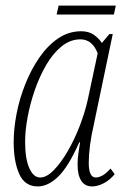

<svg xmlns="http://www.w3.org/2000/svg" viewBox="-20 -658 457 688"><path d="M115 10Q69 10 49 -34.5Q29 -79 29 -149Q29 -197 39.5 -251Q50 -305 71 -357.5Q92 -410 121.5 -452.5Q151 -495 188.5 -520.5Q226 -546 271 -546Q298 -546 316 -533.5Q334 -521 345 -504L372 -536H384L315 -206Q307 -172 302.5 -137Q298 -102 298 -75Q298 -22 323 -22Q334 -22 347 -29Q360 -36 376 -54L391 -34Q374 -13 352 -1.5Q330 10 310 10Q284 10 271 -10.5Q258 -31 258 -68Q258 -89 261 -109Q264 -129 267 -148H264Q226 -62 189.5 -26Q153 10 115 10ZM124 -22Q147 -22 172.5 -48Q198 -74 222.5 -116Q247 -158 266 -207.5Q285 -257 295 -303L330 -467Q311 -517 268 -517Q232 -517 201 -492Q170 -467 146 -426Q122 -385 105 -336Q88 -287 79 -238.5Q70 -190 70 -150Q70 -89 85 -55.5Q100 -22 124 -22ZM183 -606 190 -638H395L388 -606Z"/></svg>

Font: Noto Serif ExtraCondensed ExtraLight
Style: Italic
Weight: 200
Width: 2
Italic angle: -12°
Designer: Monotype Design Team
Foundry: Monotype Imaging Inc.
Version: Version 2.014; ttfautohint (v1.8.4.7-5d5b)